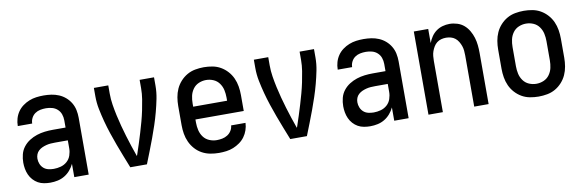

<svg xmlns="http://www.w3.org/2000/svg" viewBox="-43 -851 3586 1182"><g transform="rotate(-10 1750.0 -260.0)"><path d="M197 8Q178 8 158 4.5Q138 1 121 -8.5Q104 -18 90.5 -33Q77 -48 69 -66Q61 -84 57.5 -103.5Q54 -123 54 -142Q54 -168 60.5 -193.5Q67 -219 83 -239.5Q99 -260 121 -274Q143 -288 167.5 -296Q192 -304 217.5 -307Q243 -310 269 -310H348V-355Q348 -375 341.5 -393.5Q335 -412 320.5 -425Q306 -438 287 -443Q268 -448 249 -448Q231 -448 213.5 -444.5Q196 -441 181.5 -431Q167 -421 158.5 -404.5Q150 -388 150 -370H60V-371Q60 -394 66.5 -416.5Q73 -439 86 -458Q99 -477 118 -491Q137 -505 158.5 -513.5Q180 -522 202.5 -525Q225 -528 249 -528Q273 -528 297 -524.5Q321 -521 343.5 -511.5Q366 -502 384.5 -486Q403 -470 415.5 -449Q428 -428 433 -404Q438 -380 438 -355V0H348V-83Q338 -62 322.5 -44Q307 -26 287 -14Q267 -2 244 3Q221 8 197 8ZM233 -72Q255 -72 277 -78Q299 -84 316 -99Q333 -114 340.5 -136Q348 -158 348 -180V-230H269Q255 -230 241 -229Q227 -228 213.5 -224.5Q200 -221 187.5 -215.5Q175 -210 164.5 -200.5Q154 -191 149 -178Q144 -165 144 -151Q144 -134 150.5 -118Q157 -102 169.5 -91Q182 -80 199 -76Q216 -72 233 -72Z M698 0Q683 -38 668 -76Q653 -114 639 -152Q625 -190 612 -229Q599 -268 588.5 -307.5Q578 -347 570 -387Q562 -427 562 -468V-520H652V-468Q652 -433 657.5 -398.5Q663 -364 670.5 -329.5Q678 -295 687 -261.5Q696 -228 706 -194.5Q716 -161 727 -128Q738 -95 750 -61L753 -68Q764 -100 774.5 -133Q785 -166 795 -199Q805 -232 814 -265Q823 -298 830 -331.5Q837 -365 842.5 -399.5Q848 -434 848 -468V-520H938V-468Q938 -427 930 -387Q922 -347 911.5 -307.5Q901 -268 888 -229Q875 -190 861 -152Q847 -114 832 -76Q817 -38 802 0Z M1252 8Q1225 8 1198 3Q1171 -2 1147 -15Q1123 -28 1104.5 -48.5Q1086 -69 1074.5 -94Q1063 -119 1058.5 -146Q1054 -173 1054 -200V-320Q1054 -347 1058.5 -374Q1063 -401 1074 -425.5Q1085 -450 1103.5 -470.5Q1122 -491 1145.5 -504.5Q1169 -518 1196 -523Q1223 -528 1250 -528Q1277 -528 1304 -523Q1331 -518 1354.5 -504.5Q1378 -491 1396.5 -470.5Q1415 -450 1426 -425.5Q1437 -401 1441.5 -374Q1446 -347 1446 -320V-220H1144V-200Q1144 -176 1149.5 -152.5Q1155 -129 1169 -110Q1183 -91 1205.5 -81.5Q1228 -72 1252 -72Q1269 -72 1286.5 -75.5Q1304 -79 1319 -88.5Q1334 -98 1343.5 -113.5Q1353 -129 1354 -146H1444Q1443 -123 1435.5 -101Q1428 -79 1414.5 -60.5Q1401 -42 1382 -28.5Q1363 -15 1342 -6.5Q1321 2 1298 5Q1275 8 1252 8ZM1356 -300V-320Q1356 -344 1351 -367Q1346 -390 1332 -409.5Q1318 -429 1296 -438.5Q1274 -448 1250 -448Q1226 -448 1204 -438.5Q1182 -429 1168 -409.5Q1154 -390 1149 -367Q1144 -344 1144 -320V-300Z M1698 0Q1683 -38 1668 -76Q1653 -114 1639 -152Q1625 -190 1612 -229Q1599 -268 1588.5 -307.5Q1578 -347 1570 -387Q1562 -427 1562 -468V-520H1652V-468Q1652 -433 1657.5 -398.5Q1663 -364 1670.5 -329.5Q1678 -295 1687 -261.5Q1696 -228 1706 -194.5Q1716 -161 1727 -128Q1738 -95 1750 -61L1753 -68Q1764 -100 1774.5 -133Q1785 -166 1795 -199Q1805 -232 1814 -265Q1823 -298 1830 -331.5Q1837 -365 1842.5 -399.5Q1848 -434 1848 -468V-520H1938V-468Q1938 -427 1930 -387Q1922 -347 1911.5 -307.5Q1901 -268 1888 -229Q1875 -190 1861 -152Q1847 -114 1832 -76Q1817 -38 1802 0Z M2197 8Q2178 8 2158 4.5Q2138 1 2121 -8.5Q2104 -18 2090.5 -33Q2077 -48 2069 -66Q2061 -84 2057.5 -103.5Q2054 -123 2054 -142Q2054 -168 2060.5 -193.5Q2067 -219 2083 -239.5Q2099 -260 2121 -274Q2143 -288 2167.5 -296Q2192 -304 2217.5 -307Q2243 -310 2269 -310H2348V-355Q2348 -375 2341.5 -393.5Q2335 -412 2320.5 -425Q2306 -438 2287 -443Q2268 -448 2249 -448Q2231 -448 2213.5 -444.5Q2196 -441 2181.5 -431Q2167 -421 2158.5 -404.5Q2150 -388 2150 -370H2060V-371Q2060 -394 2066.5 -416.5Q2073 -439 2086 -458Q2099 -477 2118 -491Q2137 -505 2158.5 -513.5Q2180 -522 2202.5 -525Q2225 -528 2249 -528Q2273 -528 2297 -524.5Q2321 -521 2343.5 -511.5Q2366 -502 2384.5 -486Q2403 -470 2415.5 -449Q2428 -428 2433 -404Q2438 -380 2438 -355V0H2348V-83Q2338 -62 2322.5 -44Q2307 -26 2287 -14Q2267 -2 2244 3Q2221 8 2197 8ZM2233 -72Q2255 -72 2277 -78Q2299 -84 2316 -99Q2333 -114 2340.5 -136Q2348 -158 2348 -180V-230H2269Q2255 -230 2241 -229Q2227 -228 2213.5 -224.5Q2200 -221 2187.5 -215.5Q2175 -210 2164.5 -200.5Q2154 -191 2149 -178Q2144 -165 2144 -151Q2144 -134 2150.5 -118Q2157 -102 2169.5 -91Q2182 -80 2199 -76Q2216 -72 2233 -72Z M2562 0V-520H2652V-432Q2660 -453 2672.5 -471.5Q2685 -490 2703 -503Q2721 -516 2742.5 -522Q2764 -528 2786 -528Q2810 -528 2834 -520.5Q2858 -513 2876 -497.5Q2894 -482 2906.5 -460.5Q2919 -439 2926 -416Q2933 -393 2935.5 -368.5Q2938 -344 2938 -320V0H2848V-320Q2848 -335 2846.5 -350.5Q2845 -366 2840 -380Q2835 -394 2827 -407.5Q2819 -421 2807 -430.5Q2795 -440 2780 -444Q2765 -448 2750 -448Q2735 -448 2720 -444Q2705 -440 2693 -430.5Q2681 -421 2673 -407.5Q2665 -394 2660 -380Q2655 -366 2653.5 -350.5Q2652 -335 2652 -320V0Z M3250 8Q3223 8 3196 3Q3169 -2 3145.5 -15.5Q3122 -29 3103.5 -49.5Q3085 -70 3074 -94.5Q3063 -119 3058.5 -146Q3054 -173 3054 -200V-320Q3054 -347 3058.5 -374Q3063 -401 3074 -425.5Q3085 -450 3103.5 -470.5Q3122 -491 3145.5 -504.5Q3169 -518 3196 -523Q3223 -528 3250 -528Q3277 -528 3304 -523Q3331 -518 3354.5 -504.5Q3378 -491 3396.5 -470.5Q3415 -450 3426 -425.5Q3437 -401 3441.5 -374Q3446 -347 3446 -320V-200Q3446 -173 3441.5 -146Q3437 -119 3426 -94.5Q3415 -70 3396.5 -49.5Q3378 -29 3354.5 -15.5Q3331 -2 3304 3Q3277 8 3250 8ZM3250 -72Q3274 -72 3296 -81.5Q3318 -91 3332 -110.5Q3346 -130 3351 -153Q3356 -176 3356 -200V-320Q3356 -344 3351 -367Q3346 -390 3332 -409.5Q3318 -429 3296 -438.5Q3274 -448 3250 -448Q3226 -448 3204 -438.5Q3182 -429 3168 -409.5Q3154 -390 3149 -367Q3144 -344 3144 -320V-200Q3144 -176 3149 -153Q3154 -130 3168 -110.5Q3182 -91 3204 -81.5Q3226 -72 3250 -72Z"/></g></svg>

Font: Iosevka Curly Medium
Style: Regular
Weight: 500
Monospace: yes
Designer: Belleve Invis
Foundry: Belleve Invis
Version: Version 22.1.2; ttfautohint (v1.8.4)